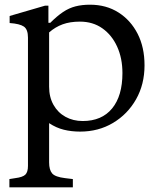

<svg xmlns="http://www.w3.org/2000/svg" viewBox="-20 -550 678 817"><path d="M20 247V212L45 208Q77 204 88 193Q99 182 99 156V-390Q99 -425 81.5 -437Q64 -449 21 -452V-482L172 -526H186V-453H194Q223 -482 248.5 -499Q274 -516 301.5 -523Q329 -530 363 -530Q432 -530 484 -497Q536 -464 565.5 -406.5Q595 -349 595 -272Q595 -191 559 -127.5Q523 -64 461 -27Q399 10 321 10Q284 10 251.5 2Q219 -6 189 -26V141Q189 173 202 188Q215 203 257 208L290 212V247ZM332 -35Q413 -35 457 -88.5Q501 -142 501 -239Q501 -302 478.5 -351.5Q456 -401 415.5 -429.5Q375 -458 320 -458Q278 -458 246.5 -446.5Q215 -435 189 -412V-181Q189 -137 207.5 -104Q226 -71 258.5 -53Q291 -35 332 -35Z"/></svg>

Font: Hedvig Letters Serif 18pt
Style: Regular
Weight: 400
Designer: Alexander Örn & Tor Weibull
Foundry: Kanon Foundry
Version: Version 1.000